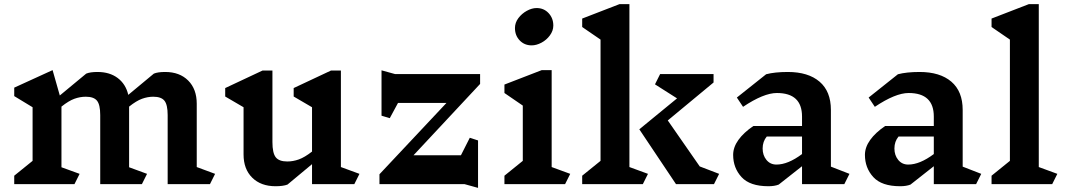

<svg xmlns="http://www.w3.org/2000/svg" viewBox="-20 -893 5175 931"><path d="M998 0H793V-335Q793 -385 777.5 -404.5Q762 -424 723 -424Q696 -424 668.5 -414Q641 -404 606 -376V-82L693 -50L668 0H466V-335Q466 -385 450.5 -404.5Q435 -424 396 -424Q368 -424 340.5 -414Q313 -404 278 -376V-82L366 -50L341 0H49V-41L138 -113V-373L49 -427V-468L235 -553L270 -430L398 -536Q417 -544 453 -544Q512 -544 551 -514.5Q590 -485 602 -433L726 -536Q745 -544 781 -544Q851 -544 892.5 -502.5Q934 -461 934 -390V-83L1023 -50Z M1698 0H1493V-97L1374 2Q1353 10 1316 10Q1245 10 1203 -31.5Q1161 -73 1161 -144V-373L1072 -425V-466L1253 -551H1301V-204Q1301 -151 1317 -130.5Q1333 -110 1373 -110Q1401 -110 1429 -120Q1457 -130 1493 -158V-373L1404 -425V-466L1585 -551H1633V-83L1723 -50Z M2215 -140 2258 -225 2298 -212V18L2233 0H1820V-48L2145 -394H1910L1870 -320L1830 -332V-552L1895 -534H2308V-486L1985 -140Z M2720 0H2426V-41L2515 -113V-381L2426 -442V-483L2607 -553H2655V-83L2745 -50ZM2663 -769Q2663 -744 2646.5 -721.5Q2630 -699 2605.5 -686Q2581 -673 2558 -673Q2523 -673 2500 -697Q2477 -721 2477 -757Q2477 -783 2493.5 -805Q2510 -827 2534.5 -840.5Q2559 -854 2582 -854Q2617 -854 2640 -829.5Q2663 -805 2663 -769Z M3122 -50 3097 0H2803V-41L2892 -113V-701L2803 -762V-803L2984 -873H3032V-83ZM3442 0H3258L3080 -266L3263 -416L3156 -484L3181 -534H3440V-493L3218 -309L3373 -86L3467 -50Z M4074 0H3869V-87L3756 2Q3736 10 3706 10Q3616 10 3575.5 -34.5Q3535 -79 3535 -142Q3535 -179 3560.5 -214.5Q3586 -250 3633 -282H3869V-328Q3869 -442 3747 -442Q3683 -442 3583 -375L3553 -420L3695 -533Q3737 -544 3800 -544Q3899 -544 3954 -497Q4009 -450 4009 -360V-85L4099 -50ZM3869 -146V-231H3698Q3678 -207 3678 -173Q3678 -140 3696.5 -117.5Q3715 -95 3745 -95Q3801 -95 3869 -146Z M4713 0H4508V-87L4395 2Q4375 10 4345 10Q4255 10 4214.5 -34.5Q4174 -79 4174 -142Q4174 -179 4199.5 -214.5Q4225 -250 4272 -282H4508V-328Q4508 -442 4386 -442Q4322 -442 4222 -375L4192 -420L4334 -533Q4376 -544 4439 -544Q4538 -544 4593 -497Q4648 -450 4648 -360V-85L4738 -50ZM4508 -146V-231H4337Q4317 -207 4317 -173Q4317 -140 4335.5 -117.5Q4354 -95 4384 -95Q4440 -95 4508 -146Z M5082 0H4788V-41L4877 -113V-701L4788 -762V-803L4969 -873H5017V-83L5107 -50Z"/></svg>

Font: Inknut Antiqua SemiBold
Style: Regular
Weight: 600
Designer: Claus Eggers Sørensen
Foundry: Claus Eggers Sørensen
Version: Version 1.003; ttfautohint (v1.8.2) -l 8 -r 50 -G 200 -x 14 